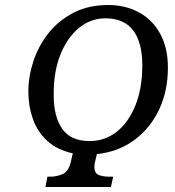

<svg xmlns="http://www.w3.org/2000/svg" viewBox="-20 -745 699 765"><path d="M161 0 169 -41H180Q207 -41 231 -52Q255 -63 264 -108L270 -134Q207 -148 168 -184Q129 -220 111 -271Q93 -322 93 -380Q93 -440 113 -501Q133 -562 173 -612.5Q213 -663 272.5 -694Q332 -725 411 -725Q480 -725 534 -695.5Q588 -666 618.5 -610Q649 -554 649 -476Q649 -382 613.5 -307.5Q578 -233 514.5 -186.5Q451 -140 366 -131L360 -106Q358 -99 357 -91.5Q356 -84 356 -80Q356 -55 373 -48Q390 -41 417 -41H431L422 0ZM337 -183Q398 -183 445 -220Q492 -257 519.5 -325Q547 -393 547 -485Q547 -576 510.5 -624Q474 -672 400 -672Q342 -672 295 -634Q248 -596 220.5 -527Q193 -458 194 -365Q194 -280 228 -231.5Q262 -183 337 -183Z"/></svg>

Font: Noto Serif Condensed
Style: Italic
Weight: 400
Width: 3
Italic angle: -12°
Designer: Monotype Design Team
Foundry: Monotype Imaging Inc.
Version: Version 2.014; ttfautohint (v1.8.4.7-5d5b)